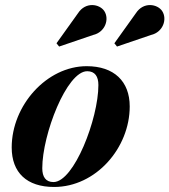

<svg xmlns="http://www.w3.org/2000/svg" viewBox="-20 -733 673 763"><path d="M580 -594C628 -605 645.5 -657 624.5 -689C606 -717 550.5 -727.5 520 -680.5L434.5 -561L445 -548ZM350 -594C398 -605 415.5 -657 394.5 -689C376 -717 320.5 -727.5 290 -680.5L204.5 -561L215 -548ZM195 10C361 10 495.5 -145 495.5 -310C495.5 -410 433 -470 324.5 -470C166 -470 26.5 -314.5 26.5 -147C26.5 -47 86.5 10 195 10ZM192.5 -9.5C161.5 -9.5 148 -30.5 148 -64.5C148 -198.5 245 -450 326.5 -450C357.5 -450 371 -429 371 -395C371 -261 274 -9.5 192.5 -9.5Z"/></svg>

Font: Bodoni* 11pt
Style: Bold Italic
Weight: 700
Italic angle: -13°
Version: Version 2.3